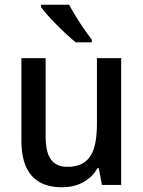

<svg xmlns="http://www.w3.org/2000/svg" viewBox="-20 -786 609 816"><path d="M274 -766H154V-756C181 -718 258 -641 302 -606H370V-618C341 -654 297 -721 274 -766ZM495 -539H392V-263C392 -141 362 -77 266 -77C203 -77 174 -118 174 -205V-539H71V-187C71 -56 129 10 244 10C306 10 363 -16 394 -71H400L413 0H495Z"/></svg>

Font: Noto Sans Lao Looped SemiCondensed Medium
Style: Regular
Weight: 500
Width: 4
Designer: Mark Frömberg, Ben Mitchell
Foundry: The Fontpad Ltd
Version: Version 1.002